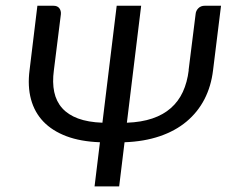

<svg xmlns="http://www.w3.org/2000/svg" viewBox="-20 -662 805 682"><path d="M77.6 0ZM169.4 -641.6Q184.1 -641.6 190.7 -632.8Q197.3 -624 196.3 -611.8L171.4 -412.6Q165.5 -369.1 172.6 -335.4Q179.7 -301.8 200.7 -278.1Q221.7 -254.4 257.1 -241.2Q292.5 -228 343.8 -226.1L394.5 -641.6H481.4L430.7 -226.1Q482.4 -228 521.2 -241.2Q560.1 -254.4 586.9 -278.1Q613.8 -301.8 629.4 -335.4Q645 -369.1 650.4 -412.6H649.9L674.8 -611.8Q675.8 -624 684.6 -632.8Q693.4 -641.6 707.5 -641.6H765.1L736.8 -412.6Q730 -355.5 706.1 -309.3Q682.1 -263.2 642.3 -230Q602.5 -196.8 547.1 -178Q491.7 -159.2 422.4 -156.7L403.3 0H315.9L335 -156.7Q266.1 -159.2 215.8 -178.2Q165.5 -197.3 134 -230.2Q102.5 -263.2 90.1 -309.3Q77.6 -355.5 85 -412.6L112.8 -641.6Z"/></svg>

Font: Carlito
Style: Italic
Weight: 400
Italic angle: -7°
Designer: Lukasz Dziedzic
Foundry: tyPoland Lukasz Dziedzic
Version: Version 1.104